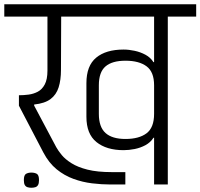

<svg xmlns="http://www.w3.org/2000/svg" viewBox="-56 -860 934 895"><path d="M458.5 0Q417.5 0 373.1 -5.4Q328.7 -10.8 286.4 -26.2Q244.2 -41.5 208.1 -70.8Q172 -100.2 146.2 -149L32.2 -367.3V-416Q54.2 -416 77.2 -419Q100.3 -422 120.2 -432.5Q140.2 -443 152.7 -466.5Q165.2 -490 165.2 -531V-782.5H-36V-840.2H858.5V-782.5H726.2V0H662.3V-218.3L659.2 -217.5Q645.5 -196 622 -183.3Q598.5 -170.7 571.6 -165.3Q544.7 -160 520.2 -160Q440.5 -160 393.7 -197.7Q346.8 -235.3 346.8 -315.8V-472.2Q346.8 -553.7 392.4 -591.3Q438 -629 520.2 -629Q544.7 -629 571.6 -623.2Q598.5 -617.5 622 -604.8Q645.5 -592.2 659.2 -570.5H662.3V-782.5H229.2L228.2 -534Q228.2 -487 217.3 -452.8Q206.5 -418.5 179.6 -398.2Q152.7 -378 103.2 -372.8V-367.7L206.3 -173.7Q215.5 -157.2 231.8 -137.3Q248.2 -117.5 277.2 -99.2Q306.2 -80.8 352 -69.2Q397.8 -57.7 465.2 -57.7H528.3V0ZM90 15.2Q80.7 15.2 72.4 12.7Q64.2 10.2 59.7 2.6Q55.2 -5 55.2 -20.5Q55.2 -43.8 65.4 -49.7Q75.7 -55.5 90 -55.5Q105.3 -55.5 115.6 -49.7Q125.8 -43.8 125.8 -20.5Q125.8 -5 121.2 2.6Q116.7 10.2 108.4 12.7Q100.2 15.2 90 15.2ZM529 -212.2Q592 -212.2 627.2 -238.7Q662.3 -265.2 662.3 -329.2V-462.5Q662.3 -524.8 627.2 -550.9Q592 -577 529 -577Q466.7 -577 435.8 -550.4Q404.8 -523.8 404.8 -462.5V-329.2Q404.8 -268 435.8 -240.1Q466.7 -212.2 529 -212.2Z"/></svg>

Font: Matangi Light
Style: Regular
Weight: 300
Designer: Prashant Pant
Foundry: The Graphic Ant
Version: Version 3.002